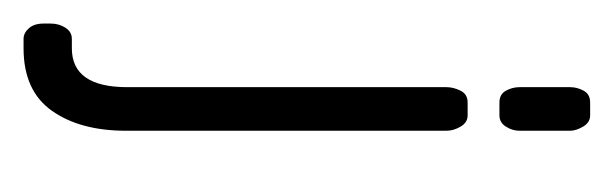

<svg xmlns="http://www.w3.org/2000/svg" viewBox="-221 -245 521 163"><g transform="rotate(90 39.5 -163.5)"><path d="M56 -327H45Q38 -327 35 -332.5Q32 -338 32 -344V-387Q32 -393 35 -398.5Q38 -404 45 -404H56Q62 -404 65.5 -398Q69 -392 69 -387V-344Q69 -338 65.5 -332.5Q62 -327 56 -327ZM-1 77H-9Q-14 77 -18 72.5Q-22 68 -22 60V54Q-22 47 -18.5 41.5Q-15 36 -9 36H-1Q32 36 32 -11V-282Q32 -288 35 -294Q38 -300 45 -300H56Q62 -300 65.5 -294Q69 -288 69 -282V-10Q69 29 52 53Q35 77 -1 77Z"/></g></svg>

Font: Chathura
Style: Bold
Weight: 700
Designer: Appaji Ambarisha Darbha
Foundry: Aditya Fonts
Version: Version 1.002 2016